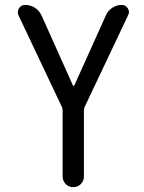

<svg xmlns="http://www.w3.org/2000/svg" viewBox="-20 -567 587 783"><path d="M55.7 -503.9Q52.7 -510.7 52.7 -517.6Q52.7 -525.4 57.6 -533.2Q66.4 -546.9 82 -546.9Q104.5 -546.9 122.6 -535.2Q140.6 -523.4 149.4 -503.9L277.3 -218.8Q278.3 -216.8 280.3 -216.8Q282.2 -216.8 283.2 -218.8L412.1 -504.9Q420.9 -524.4 438.5 -535.6Q456.1 -546.9 476.6 -546.9Q492.2 -546.9 501 -533.2Q505.9 -525.4 505.9 -517.6Q505.9 -511.7 502.9 -505.9L325.2 -130.9Q322.3 -124 322.3 -117.2V152.3Q322.3 170.9 309.6 183.6Q296.9 196.3 278.8 196.3Q260.7 196.3 248 183.6Q235.4 170.9 235.4 152.3V-117.2Q235.4 -124 232.4 -130.9Z"/></svg>

Font: Gen Jyuu Gothic P Regular
Style: Regular
Weight: 400
Designer: [Source Han Sans]
Ryoko NISHIZUKA  (kana & ideographs); Paul D. Hunt (Latin, Greek & Cyrillic); Wenlong ZHANG  (bopomofo
Version: Version 1.002.20150607